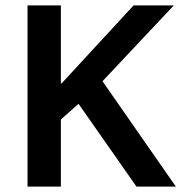

<svg xmlns="http://www.w3.org/2000/svg" viewBox="-20 -695 688 715"><path d="M82.5 0V-675H206.7V-385H210L477.5 -675H627.5L361.7 -392.5L635 0H488.3L272.5 -308.3L206.7 -250V0Z"/></svg>

Font: Funnel Sans SemiBold
Style: Regular
Weight: 600
Designer: NORD ID, Kristian Moeller
Foundry: Dicotype
Version: Version 1.000